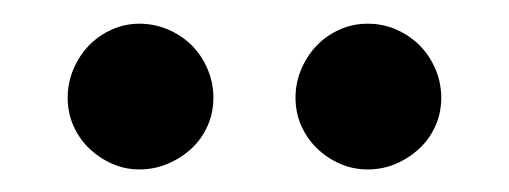

<svg xmlns="http://www.w3.org/2000/svg" viewBox="-20 -730 440 166"><path d="M164.5 -645.5Q164.5 -632.5 159.5 -621.2Q154.5 -610 145.8 -601.8Q137 -593.5 125.2 -588.5Q113.5 -583.5 100.5 -583.5Q88 -583.5 76.8 -588.5Q65.5 -593.5 57 -601.8Q48.5 -610 43.5 -621.2Q38.5 -632.5 38.5 -645.5Q38.5 -658.5 43.5 -670.2Q48.5 -682 57 -690.8Q65.5 -699.5 76.8 -704.5Q88 -709.5 100.5 -709.5Q113.5 -709.5 125.2 -704.5Q137 -699.5 145.8 -690.8Q154.5 -682 159.5 -670.2Q164.5 -658.5 164.5 -645.5ZM361.5 -645.5Q361.5 -632.5 356.5 -621.2Q351.5 -610 342.8 -601.8Q334 -593.5 322.5 -588.5Q311 -583.5 298 -583.5Q285 -583.5 273.8 -588.5Q262.5 -593.5 254 -601.8Q245.5 -610 240.5 -621.2Q235.5 -632.5 235.5 -645.5Q235.5 -658.5 240.5 -670.2Q245.5 -682 254 -690.8Q262.5 -699.5 273.8 -704.5Q285 -709.5 298 -709.5Q311 -709.5 322.5 -704.5Q334 -699.5 342.8 -690.8Q351.5 -682 356.5 -670.2Q361.5 -658.5 361.5 -645.5Z"/></svg>

Font: TypoPRO Lato
Style: Regular
Weight: 600
Designer: Lukasz Dziedzic with Adam Twardoch and Botio Nikoltchev
Foundry: tyPoland Lukasz Dziedzic
Version: Version 2.010; 2014-09-01; http://www.latofonts.com/